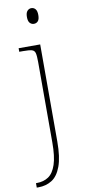

<svg xmlns="http://www.w3.org/2000/svg" viewBox="-106 -782 489 1061"><g transform="rotate(-10 138.0 -251.0)"><path d="M152 -654Q139 -654 129.5 -664Q120 -674 120 -698Q120 -721 129.5 -731.5Q139 -742 152 -742Q166 -742 175 -731.5Q184 -721 184 -698Q184 -674 175 -664Q166 -654 152 -654ZM10 240V215H15Q53 215 80.5 196.5Q108 178 123 133Q138 88 138 9V-442Q138 -477 134 -492.5Q130 -508 115 -512Q100 -516 67 -516H45V-536H166V8Q166 97 147 148Q128 199 95 219.5Q62 240 20 240Z"/></g></svg>

Font: Noto Serif Thin
Style: Regular
Weight: 100
Designer: Monotype Design Team
Foundry: Monotype Imaging Inc.
Version: Version 2.015